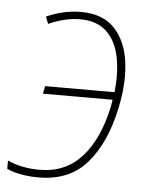

<svg xmlns="http://www.w3.org/2000/svg" viewBox="-52 -575 486 623"><g transform="rotate(5 191.0 -263.5)"><path d="M96 10Q69 10 41.5 5.5Q14 1 -7 -9V-36Q38 -15 98 -15Q181 -15 234 -73Q287 -131 310 -238Q312 -251 314 -262H87L92 -287H318Q325 -349 315 -400.5Q305 -452 273.5 -482.5Q242 -513 186 -513Q138 -513 84 -489L75 -512Q131 -537 187 -537Q259 -537 297.5 -495.5Q336 -454 344.5 -385.5Q353 -317 335 -235Q311 -122 254 -56Q197 10 96 10Z"/></g></svg>

Font: Noto Sans SemiCondensed Thin
Style: Italic
Weight: 100
Width: 4
Italic angle: -12°
Designer: Monotype Design Team
Foundry: Monotype Imaging Inc.
Version: Version 2.013; ttfautohint (v1.8.4.7-5d5b)